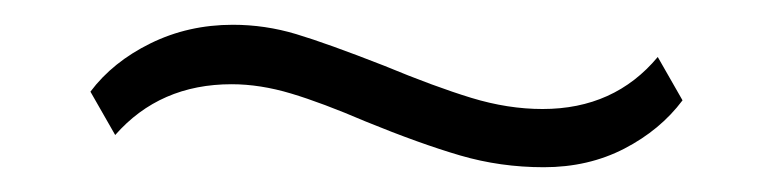

<svg xmlns="http://www.w3.org/2000/svg" viewBox="-20 -389 623 155"><path d="M275 -291Q240 -306 215 -313.5Q190 -321 167 -321Q109 -321 73 -280L53 -315Q71 -339 101.5 -354Q132 -369 168 -369Q194 -369 219 -361.5Q244 -354 290 -336Q331 -319 360.5 -310Q390 -301 418 -301Q476 -301 511 -343L531 -308Q513 -284 484 -269Q455 -254 419 -254Q384 -254 351.5 -263.5Q319 -273 275 -291Z"/></svg>

Font: TavirajRegular
Style: Regular
Weight: 400
Designer: Katatrad Team
Foundry: CadsonDemak
Version: Version 1.001